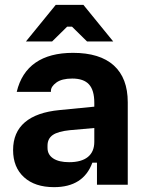

<svg xmlns="http://www.w3.org/2000/svg" viewBox="-20 -762 609 792"><path d="M34 -143Q34 -216 82.5 -257.5Q131 -299 226 -308L369 -322V-338Q369 -390 347 -414Q325 -438 278 -438Q235 -438 212.5 -421.5Q190 -405 190 -387V-383H49Q68 -463 126.5 -503.5Q185 -544 281 -544Q392 -544 449.5 -492Q507 -440 507 -340V0H380V-91H361Q324 10 203 10Q124 10 79 -31Q34 -72 34 -143ZM265 -93Q316 -93 342.5 -114.5Q369 -136 369 -177V-234L268 -225Q219 -220 197.5 -205Q176 -190 176 -161V-152Q176 -124 199.5 -108.5Q223 -93 265 -93ZM210 -742H324L447 -591H339L277 -652H257L195 -591H87Z"/></svg>

Font: Mozilla Text BETA
Style: Bold
Weight: 700
Designer: Studio DRAMA
Foundry: Studio DRAMA
Version: Version 0.100